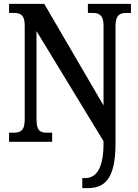

<svg xmlns="http://www.w3.org/2000/svg" viewBox="-20 -734 715 994"><path d="M406 240H434C528 240 578 184 578 7V-599C578 -656 601 -667 634 -667H658V-714H435V-667H460C491 -667 516 -657 516 -603V-188L209 -714H27V-667H52C83 -667 108 -659 108 -603V-115C108 -55 84 -47 48 -47H27V0H250V-47H224C190 -47 169 -55 169 -115V-573L516 -3V9C516 141 476 188 421 188H406Z"/></svg>

Font: Noto Serif Condensed Semi
Style: Regular
Weight: 600
Width: 3
Designer: Monotype Design Team
Foundry: Monotype Imaging Inc.
Version: Version 1.002